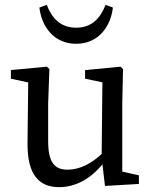

<svg xmlns="http://www.w3.org/2000/svg" viewBox="-20 -754 623 787"><path d="M222.5 13.1C286.6 13.1 352.6 -18.1 408.1 -91H423.3L407.9 -133.8C359 -84.3 307.2 -58.4 256.9 -58.4C203.1 -58.4 177.4 -88.8 177.4 -176.3V-330.6L182.4 -470.7L172.1 -480.7L24.7 -466.8V-431.4L117.5 -411.4L95.8 -431.2L92.8 -166.9C91.8 -34.9 142.2 13.1 222.5 13.1ZM410.3 8.2 549.3 0V-35.6L481.2 -50.4V-330.6L484.2 -470.7L473.9 -480.7L328.7 -466.6V-431.4L399.7 -416.6L396.6 -108.9L410.3 8.2ZM141.5 -723C150.3 -646.5 199.8 -574.5 292.2 -574.5C384.5 -574.5 434 -646.5 442.8 -723L412.7 -734.2C392.7 -682.4 358.6 -640.5 292.2 -640.5C225.7 -640.5 191.6 -682.3 171.6 -734.2L141.5 -723Z"/></svg>

Font: Source Serif Variable
Style: Regular
Weight: 389
Designer: Frank Grießhammer
Foundry: Adobe Systems Incorporated
Version: Version 3.001;hotconv 1.0.111;makeotfexe 2.5.65597